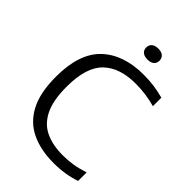

<svg xmlns="http://www.w3.org/2000/svg" viewBox="-267 -1033 1154 1154"><g transform="rotate(45 310.0 -456.0)"><path d="M414.5 9.5Q306 9.5 225.8 -28Q145.5 -65.5 101.5 -148.5Q57.5 -231.5 57.5 -368.5Q57.5 -566 154.5 -657.8Q251.5 -749.5 422.5 -749.5Q469.5 -749.5 511.2 -743.8Q553 -738 595 -726.5V-654.5Q513 -677.5 426 -677.5Q290.5 -677.5 218 -607Q145.5 -536.5 145.5 -370.5Q145.5 -255.5 178.5 -188Q211.5 -120.5 273 -91.5Q334.5 -62.5 419.5 -62.5Q464 -62.5 505.8 -69.2Q547.5 -76 595 -91.5V-19Q512 9.5 414.5 9.5ZM373.5 -829.5Q346 -829.5 331.5 -842Q317 -854.5 317 -875.5Q317 -897 331.5 -909.8Q346 -922.5 373.5 -922.5Q401 -922.5 415.5 -909.8Q430 -897 430 -875.5Q430 -854.5 415.5 -842Q401 -829.5 373.5 -829.5Z"/></g></svg>

Font: Encode Sans SmExp
Style: Regular
Weight: 400
Width: 6
Designer: Multiple Designers
Foundry: Impallari Type
Version: Version 3.002; ttfautohint (v1.8.3) -l 8 -r 50 -G 200 -x 14 